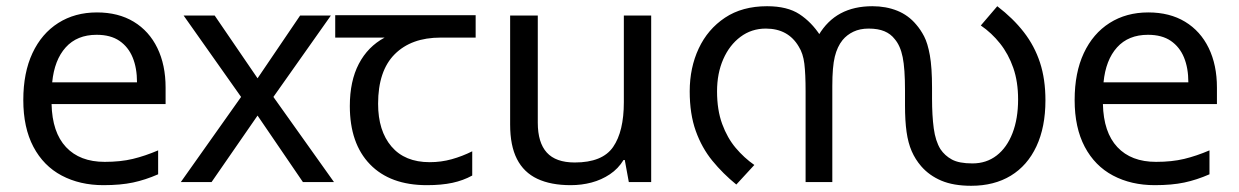

<svg xmlns="http://www.w3.org/2000/svg" viewBox="-20 -586 3988 618"><path d="M292 -546Q361 -546 410.5 -516Q460 -486 486.5 -431.5Q513 -377 513 -304V-251H146Q148 -160 192.5 -112.5Q237 -65 317 -65Q368 -65 407.5 -74.5Q447 -84 489 -102V-25Q448 -7 408 1.5Q368 10 313 10Q237 10 178.5 -21Q120 -52 87.5 -113.5Q55 -175 55 -264Q55 -352 84.5 -415Q114 -478 167.5 -512Q221 -546 292 -546ZM291 -474Q228 -474 191.5 -433.5Q155 -393 148 -321H421Q421 -367 407 -401Q393 -435 364.5 -454.5Q336 -474 291 -474Z M756 -274 571 -536H671L809 -334L946 -536H1045L860 -274L1055 0H955L809 -214L661 0H562Z M1354 10Q1236 10 1171 -57Q1106 -124 1106 -245Q1106 -325 1135 -380.5Q1164 -436 1218 -465H1059V-537H1511V-465H1398Q1304 -465 1250.5 -411.5Q1197 -358 1197 -252Q1197 -165 1240 -114.5Q1283 -64 1363 -64Q1400 -64 1434 -73.5Q1468 -83 1500 -99V-21Q1471 -5 1436 2.5Q1401 10 1354 10Z M2076 -536V0H2004L1991 -71H1987Q1970 -43 1943 -25Q1916 -7 1884 1.5Q1852 10 1817 10Q1753 10 1709.5 -10.5Q1666 -31 1644 -74Q1622 -117 1622 -185V-536H1711V-191Q1711 -127 1740 -95Q1769 -63 1830 -63Q1919 -63 1953.5 -113Q1988 -163 1988 -257V-536Z M2788 -566Q2832 -566 2868 -551.5Q2904 -537 2929 -507Q2943 -491 2954.5 -469Q2966 -447 2973 -408Q2980 -369 2980 -303V-269Q2980 -214 2985.5 -173Q2991 -132 3007 -106Q3021 -85 3044 -72.5Q3067 -60 3110 -60Q3155 -60 3188 -85.5Q3221 -111 3239 -157.5Q3257 -204 3257 -266Q3257 -323 3241.5 -367.5Q3226 -412 3199 -446Q3172 -480 3137 -504L3190 -566Q3241 -527 3275.5 -482.5Q3310 -438 3327.5 -384.5Q3345 -331 3345 -263Q3345 -177 3316 -115Q3287 -53 3233.5 -20.5Q3180 12 3106 12Q3049 12 3010 -4.5Q2971 -21 2945 -51Q2926 -73 2914.5 -99.5Q2903 -126 2898 -161.5Q2893 -197 2893 -246V-295Q2893 -365 2885.5 -402Q2878 -439 2860 -460Q2847 -477 2826.5 -485.5Q2806 -494 2776 -494Q2748 -494 2727 -484Q2706 -474 2692 -457Q2675 -436 2667 -403.5Q2659 -371 2659 -309V0H2573V-292Q2573 -348 2569 -381Q2565 -414 2551 -436Q2534 -465 2507.5 -479.5Q2481 -494 2445 -494Q2399 -494 2363.5 -467.5Q2328 -441 2308 -395.5Q2288 -350 2288 -292Q2288 -232 2304.5 -187Q2321 -142 2348 -110Q2375 -78 2408 -55L2350 8Q2307 -27 2273 -68.5Q2239 -110 2219.5 -164.5Q2200 -219 2200 -292Q2200 -368 2229 -430Q2258 -492 2313.5 -529Q2369 -566 2449 -566Q2514 -566 2553 -540.5Q2592 -515 2620 -472L2615 -473Q2643 -520 2686 -543Q2729 -566 2788 -566Z M3676 -546Q3745 -546 3794.5 -516Q3844 -486 3870.5 -431.5Q3897 -377 3897 -304V-251H3530Q3532 -160 3576.5 -112.5Q3621 -65 3701 -65Q3752 -65 3791.5 -74.5Q3831 -84 3873 -102V-25Q3832 -7 3792 1.5Q3752 10 3697 10Q3621 10 3562.5 -21Q3504 -52 3471.5 -113.5Q3439 -175 3439 -264Q3439 -352 3468.5 -415Q3498 -478 3551.5 -512Q3605 -546 3676 -546ZM3675 -474Q3612 -474 3575.5 -433.5Q3539 -393 3532 -321H3805Q3805 -367 3791 -401Q3777 -435 3748.5 -454.5Q3720 -474 3675 -474Z"/></svg>

Font: malayalam25
Style: Book
Weight: 400
Designer: Jelle Bosma - Monotype Design Team
Foundry: Monotype Imaging Inc.
Version: Version 2.003